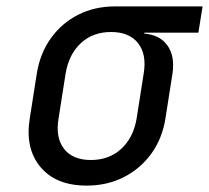

<svg xmlns="http://www.w3.org/2000/svg" viewBox="-20 -570 653 600"><path d="M251 10Q155 10 106.5 -48Q58 -106 73 -200L95 -340Q105 -403 139 -450.5Q173 -498 224.5 -524Q276 -550 340 -550H613L600 -468H431V-465Q480 -461 503.5 -427.5Q527 -394 519 -340L497 -200Q487 -137 453 -90Q419 -43 367 -16.5Q315 10 251 10ZM264 -70Q321 -70 359 -105Q397 -140 407 -200L429 -340Q439 -400 411.5 -435Q384 -470 327 -470Q270 -470 232.5 -435Q195 -400 185 -340L163 -200Q153 -140 180 -105Q207 -70 264 -70Z"/></svg>

Font: NKDuy Mono
Style: Italic
Weight: 400
Italic angle: -9°
Monospace: yes
Designer: NKDuy
Foundry: NKDuy
Version: Version 2.251; ttfautohint (v1.8.4.7-5d5b)